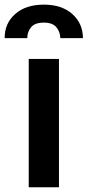

<svg xmlns="http://www.w3.org/2000/svg" viewBox="-56 -796 373 816"><path d="M66.1 0V-545.5H194.6V0ZM-36.2 -633.9Q-36.6 -696.4 8.3 -736.3Q53.3 -776.3 130.3 -776.3Q206.7 -776.3 251.4 -736.3Q296.2 -696.4 296.5 -633.9H200.3Q199.9 -660.2 183.8 -680Q167.6 -699.9 130.3 -699.9Q91.6 -699.9 75.6 -679.7Q59.7 -659.4 60 -633.9Z"/></svg>

Font: Inter Zeller Semi Bold
Style: Regular
Weight: 600
Designer: Rasmus Andersson; Joe Bland
Foundry: zeller
Version: Version 3.015;git-dec3a8cb1